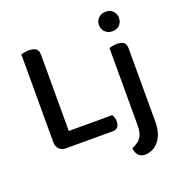

<svg xmlns="http://www.w3.org/2000/svg" viewBox="-151 -802 1061 1127"><g transform="rotate(-20 379.5 -239.0)"><path d="M140 1Q114 1 98 -15Q82 -31 82 -57V-607Q90 -609 103.5 -611.5Q117 -614 132 -614Q161 -614 175.5 -603Q190 -592 190 -564V-89H461Q466 -82 470 -71Q474 -60 474 -46Q474 -23 463 -11Q452 1 434 1ZM686 35Q686 80 674 110.5Q662 141 644 160Q626 179 605 187Q584 195 566 195Q536 195 522 177.5Q508 160 506 134Q524 126 538 117Q552 108 561.5 95Q571 82 576 64Q581 46 581 20V-465Q588 -467 601 -470Q614 -473 629 -473Q658 -473 672 -462Q686 -451 686 -424ZM569 -612Q569 -638 586.5 -655.5Q604 -673 632 -673Q660 -673 677 -655.5Q694 -638 694 -612Q694 -586 677 -568.5Q660 -551 632 -551Q604 -551 586.5 -568.5Q569 -586 569 -612Z"/></g></svg>

Font: Baloo Paaji 2 Medium
Style: Regular
Weight: 500
Designer: Shuchita Grover, Noopur Datye and Ek Type
Foundry: Ek Type
Version: Version 1.640;hotconv 1.0.111;makeotfexe 2.5.65597; ttfautoh